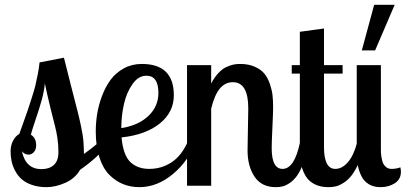

<svg xmlns="http://www.w3.org/2000/svg" viewBox="-20 -770 1683 796"><path d="M389.2 -179.2H431.2Q405.3 -143.1 376.5 -116.9Q347.7 -90.8 312 -65.9Q291.5 -30.3 251 -12.2Q210.4 5.9 172.9 5.9Q139.2 5.9 112.5 -3.4Q85.9 -12.7 69.6 -27.3Q53.2 -42 42.7 -62Q32.2 -82 28.1 -101.6Q23.9 -121.1 23.9 -142.1Q23.9 -167.5 34.2 -186.8Q44.4 -206.1 60.1 -214.8Q62 -220.2 77.1 -262.5Q92.3 -304.7 95.9 -315.7Q99.6 -326.7 110.8 -361.6Q122.1 -396.5 126.5 -414.8Q130.9 -433.1 136.2 -460.2Q141.6 -487.3 144 -511.2L245.1 -530.8Q259.3 -473.1 277.1 -403.8Q294.9 -334.5 301.8 -307.9Q308.6 -281.2 316.2 -245.4Q323.7 -209.5 325.7 -186Q327.6 -162.6 328.1 -131.8Q353.5 -149.4 389.2 -179.2ZM222.2 -139.2Q222.2 -168.5 218.3 -195.6Q214.4 -222.7 208.5 -245.4Q202.6 -268.1 189.9 -319.3Q177.2 -370.6 166 -423.8Q162.6 -390.6 153.1 -356Q143.6 -321.3 128.9 -278.3Q114.3 -235.4 107.9 -211.9Q129.9 -197.8 129.9 -168Q129.9 -149.9 120.4 -139.4Q110.8 -128.9 98.1 -128.9Q82 -128.9 70.8 -143.1Q86.4 -68.8 151.9 -68.8Q184.6 -68.8 203.4 -86.2Q222.2 -103.5 222.2 -139.2Z M700.7 -375Q700.7 -305.2 642.8 -258.3Q585 -211.4 483.9 -200.2Q490.7 -126.5 520.5 -98.1Q550.3 -69.8 598.6 -69.8Q648.9 -69.8 690.2 -96.4Q731.4 -123 756.8 -179.2H788.6Q762.2 -103 697 -48.6Q631.8 5.9 557.6 5.9Q521.5 5.9 490.5 -6.6Q459.5 -19 433.3 -45.2Q407.2 -71.3 392.1 -117.4Q377 -163.6 377 -225.1Q377 -260.7 382.8 -297.4Q388.7 -334 402.8 -371.8Q417 -409.7 438.2 -438.7Q459.5 -467.8 492.9 -486.3Q526.4 -504.9 567.9 -504.9Q700.7 -504.9 700.7 -375ZM482.9 -238.8Q553.7 -250 595.2 -289.3Q636.7 -328.6 636.7 -384.8Q636.7 -456.1 586.9 -456.1Q553.7 -456.1 529.3 -421.4Q504.9 -386.7 493.9 -338.6Q482.9 -290.5 482.9 -238.8Z M755.4 -500H855.5V-423.8Q869.1 -449.7 885.3 -467Q901.4 -484.4 918 -491.9Q934.6 -499.5 947.5 -502.2Q960.4 -504.9 975.6 -504.9Q1010.3 -504.9 1036.1 -493.4Q1062 -481.9 1076.2 -464.6Q1090.3 -447.3 1098.9 -421.9Q1107.4 -396.5 1109.9 -374.8Q1112.3 -353 1112.3 -326.2Q1112.3 -303.2 1109.4 -242.7Q1106.4 -182.1 1106.4 -155.8Q1106.4 -69.8 1151.4 -69.8Q1200.7 -69.8 1223.6 -179.2H1260.3Q1252 -131.3 1238.5 -95.9Q1225.1 -60.5 1211.4 -41.5Q1197.8 -22.5 1180.9 -11.2Q1164.1 0 1151.1 2.9Q1138.2 5.9 1123.5 5.9Q1064.5 5.9 1035.4 -37.4Q1006.3 -80.6 1006.3 -147Q1006.3 -159.2 1007.8 -233.2Q1009.3 -307.1 1009.3 -320.8Q1009.3 -429.2 945.3 -429.2Q913.6 -429.2 891.6 -403.1Q869.6 -377 855.5 -319.8V0H755.4Z M1223.1 -638.2 1323.2 -651.9V-500H1400.4V-464.8H1323.2V-160.2Q1323.2 -69.8 1370.1 -69.8Q1398.4 -69.8 1422.6 -97.9Q1446.8 -126 1460.4 -179.2H1497.1Q1484.4 -131.3 1468.3 -96.2Q1452.1 -61 1436.8 -41.7Q1421.4 -22.5 1403.1 -11.2Q1384.8 0 1371.1 2.9Q1357.4 5.9 1341.3 5.9Q1307.1 5.9 1282.7 -7.1Q1258.3 -20 1245.8 -42.5Q1233.4 -64.9 1228.3 -88.4Q1223.1 -111.8 1223.1 -139.2V-464.8H1189.5V-500H1223.1Z M1459 -500H1559.1V-160.2Q1559.1 -146.5 1559.3 -138.4Q1559.6 -130.4 1562 -115.7Q1564.5 -101.1 1568.6 -92.3Q1572.8 -83.5 1581.5 -76.7Q1590.3 -69.8 1603 -69.8Q1623 -69.8 1640.1 -76.2Q1642.1 -64.5 1642.1 -58.1Q1642.1 -26.4 1616.7 -10.3Q1591.3 5.9 1558.1 5.9Q1529.3 5.9 1509 -6.3Q1488.8 -18.6 1478.3 -40Q1467.8 -61.5 1463.4 -84.5Q1459 -107.4 1459 -134.8ZM1480 -561 1531.2 -750H1616.2L1535.2 -561Z"/></svg>

Font: Lobster Two
Style: Regular
Weight: 400
Designer: Pablo Impallari
Foundry: Pablo Impallari. www.impallari.com
Version: Version 1.006